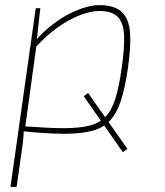

<svg xmlns="http://www.w3.org/2000/svg" viewBox="-20 -512 646 752"><path d="M308 -135 325 -148 479 71 461 84ZM368 -492Q429 -492 457.5 -464.5Q486 -437 489.5 -381Q493 -325 480 -238Q469 -163 452.5 -114.5Q436 -66 409 -38Q382 -10 339 1Q296 12 231 12Q209 12 187.5 11Q166 10 143.5 8.5Q121 7 98.5 5Q76 3 52 0L62 -18Q116 -15 152.5 -12.5Q189 -10 228 -10Q289 -10 328.5 -19.5Q368 -29 392.5 -54Q417 -79 431.5 -124.5Q446 -170 456 -242Q468 -322 466 -372Q464 -422 441.5 -445.5Q419 -469 368 -469Q336 -469 293 -452.5Q250 -436 205 -404Q160 -372 118 -325V-352Q150 -388 184 -414.5Q218 -441 251.5 -458Q285 -475 315 -483.5Q345 -492 368 -492ZM138 -480 123 -347 124 -343 79 -16 73 1Q72 27 69.5 47.5Q67 68 63 94L45 220H21L120 -480Z"/></svg>

Font: Exo 2 Thin
Style: Italic
Weight: 250
Italic angle: -8°
Designer: Natanael Gama
Foundry: Natanael Gama
Version: Version 2.010